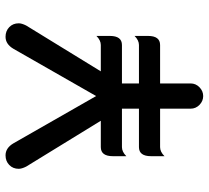

<svg xmlns="http://www.w3.org/2000/svg" viewBox="-50 -686 743 683"><g transform="rotate(-90 321.5 -344.5)"><path d="M276.4 -38.1V-146.5H139.6Q123 -146.5 107.4 -130.9Q107.4 -146.5 107.4 -178.7Q107.4 -221.7 139.6 -221.7H276.4V-282.2H139.6Q123 -282.2 107.4 -266.6Q107.4 -282.2 107.4 -314.5Q107.4 -357.4 139.6 -357.4H233.4L70.3 -623Q62.5 -638.7 62.5 -649.4Q62.5 -669.9 76.2 -683.1Q89.8 -696.3 110.4 -696.3Q136.7 -696.3 153.3 -668L321.3 -374L489.3 -668Q505.9 -696.3 532.2 -696.3Q552.7 -696.3 566.4 -683.1Q580.1 -669.9 580.1 -649.4Q580.1 -638.7 572.3 -623L409.2 -357.4H502.9Q519.5 -357.4 535.2 -373Q535.2 -357.4 535.2 -325.2Q535.2 -282.2 502.9 -282.2H366.2V-221.7H502.9Q519.5 -221.7 535.2 -237.3Q535.2 -221.7 535.2 -189.5Q535.2 -146.5 502.9 -146.5H366.2V-38.1Q366.2 -19.5 352.5 -6.3Q338.9 6.8 321.3 6.8Q303.7 6.8 290 -6.3Q276.4 -19.5 276.4 -38.1Z"/></g></svg>

Font: YuPearl-Regular
Style: Regular
Weight: 400
Designer: Max Yao
Foundry: Max-Everyday
Version: Version 1.011; ttfautohint (v1.8.3)